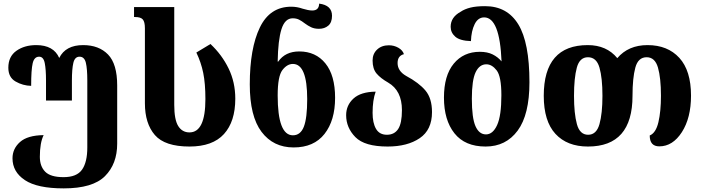

<svg xmlns="http://www.w3.org/2000/svg" viewBox="-20 -799 3876 1060"><path d="M332 241Q492 241 559.5 173.5Q627 106 627 -6V-327Q627 -446 576.5 -498Q526 -550 439 -550Q342 -550 307 -479Q276 -550 180 -550Q115 -550 70.5 -518.5Q26 -487 26 -425Q26 -372 66 -349Q106 -326 152 -325Q152 -414 160.5 -450Q169 -486 196 -486Q220 -486 227 -451Q234 -416 234 -355V-244H377V-355Q377 -418 385 -452Q393 -486 419 -486Q446 -486 454 -452.5Q462 -419 462 -355V15Q462 96 433 137.5Q404 179 331 179Q259 179 229.5 149Q200 119 200 67Q200 -11 221 -53Q132 -52 90.5 -15Q49 22 49 75Q49 150 117.5 195.5Q186 241 332 241Z M1026 10Q1154 10 1216.5 -59Q1279 -128 1279 -254Q1279 -345 1242 -421Q1205 -497 1142 -556L1064 -509Q1090 -455 1102 -396.5Q1114 -338 1114 -252Q1114 -68 1026 -68Q986 -68 964 -103Q942 -138 942 -220V-760H720V-705H726Q757 -705 768.5 -691.5Q780 -678 780 -643V-229Q780 -117 835 -53.5Q890 10 1026 10Z M1601 15Q1713 15 1771.5 -59.5Q1830 -134 1830 -259Q1830 -383 1776.5 -449Q1723 -515 1632 -515Q1555 -515 1516 -459H1513Q1515 -578 1534 -638Q1553 -698 1596 -698Q1616 -698 1631 -690.5Q1646 -683 1664 -669Q1680 -657 1698 -648.5Q1716 -640 1741 -640Q1772 -640 1792.5 -657.5Q1813 -675 1813 -712Q1813 -770 1742 -779Q1741 -741 1704 -741Q1693 -741 1678.5 -744Q1664 -747 1651 -751Q1620 -762 1588 -762Q1470 -762 1414.5 -647Q1359 -532 1359 -333Q1359 -157 1424 -71Q1489 15 1601 15ZM1597 -52Q1513 -52 1513 -272Q1513 -378 1539 -412Q1565 -446 1597 -446Q1676 -446 1676 -252Q1676 -147 1657.5 -99.5Q1639 -52 1597 -52Z M2120 10Q2229 10 2297 -36Q2365 -82 2365 -180Q2365 -256 2329 -299Q2293 -342 2222 -380Q2175 -407 2175 -451Q2175 -491 2210 -500Q2203 -522 2179 -535.5Q2155 -549 2127 -549Q2087 -549 2062 -525.5Q2037 -502 2037 -465Q2037 -419 2059 -393Q2081 -367 2123 -343Q2199 -299 2199 -191Q2199 -118 2178 -86.5Q2157 -55 2116 -55Q2075 -55 2056 -87.5Q2037 -120 2037 -176Q2037 -246 2054 -293Q1972 -292 1931.5 -255Q1891 -218 1891 -163Q1891 -94 1942 -42Q1993 10 2120 10Z M2661 10Q2773 10 2838 -78Q2903 -166 2903 -345Q2903 -564 2841.5 -664.5Q2780 -765 2658 -765Q2609 -765 2577 -757Q2545 -749 2523 -734Q2468 -704 2468 -651Q2468 -619 2493.5 -596.5Q2519 -574 2580 -572Q2582 -628 2600.5 -665.5Q2619 -703 2653 -703Q2739 -703 2749 -460Q2729 -484 2700 -498.5Q2671 -513 2629 -513Q2539 -513 2485 -447.5Q2431 -382 2431 -260Q2431 -136 2489 -63Q2547 10 2661 10ZM2663 -57Q2625 -57 2605 -102.5Q2585 -148 2585 -254Q2585 -357 2606 -400.5Q2627 -444 2665 -444Q2696 -444 2722 -410.5Q2748 -377 2748 -273Q2748 -160 2724.5 -108.5Q2701 -57 2663 -57Z M3226 10Q3472 10 3472 -270Q3472 -368 3487.5 -425.5Q3503 -483 3550 -483Q3596 -483 3612.5 -426Q3629 -369 3629 -270Q3629 -184 3615 -124.5Q3601 -65 3567 -51Q3567 9 3620 9Q3694 9 3744.5 -69.5Q3795 -148 3795 -271Q3795 -409 3730.5 -479.5Q3666 -550 3555 -550Q3449 -550 3388 -478Q3329 -550 3225 -550Q2982 -550 2982 -270Q2982 -130 3046.5 -60Q3111 10 3226 10ZM3227 -55Q3181 -55 3165 -113.5Q3149 -172 3149 -270Q3149 -368 3164.5 -425.5Q3180 -483 3226 -483Q3273 -483 3289.5 -426Q3306 -369 3306 -270Q3306 -172 3289.5 -113.5Q3273 -55 3227 -55Z"/></svg>

Font: Noto Serif Georgian SemiCondensed Extra
Style: Regular
Weight: 800
Width: 4
Designer: Monotype Design Team
Foundry: Monotype Imaging Inc.
Version: Version 1.901